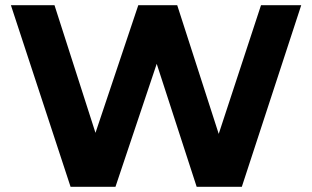

<svg xmlns="http://www.w3.org/2000/svg" viewBox="-20 -720 1203 740"><path d="M1141 -700 912 0H738L584 -474L425 0H252L22 -700H190L348 -208L513 -700H663L823 -204L986 -700Z"/></svg>

Font: APTA Sans Regular
Style: Bold Italic
Weight: 700
Version: Version 7.200